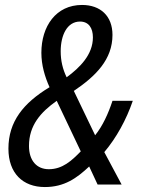

<svg xmlns="http://www.w3.org/2000/svg" viewBox="-20 -745 573 775"><path d="M249 -433C233 -466 225 -500 225 -538C225 -603 251 -658 303 -658C338 -658 355 -632 355 -594C355 -524 302 -472 249 -433ZM177 -62C128 -62 97 -97 97 -156C97 -239 144 -292 209 -338L306 -134C269 -96 232 -62 177 -62ZM161 10C240 10 290 -26 340 -73L374 0H471L401 -131C450 -189 490 -262 516 -338H434C417 -286 394 -236 364 -199L278 -378C367 -438 434 -505 434 -604C434 -681 385 -725 311 -725C206 -725 147 -639 147 -532C147 -482 161 -435 180 -393C74 -329 14 -254 14 -145C14 -46 72 10 161 10Z"/></svg>

Font: Noto Sans Display SemiCondensed
Style: Italic
Weight: 400
Width: 4
Italic angle: -12°
Designer: Monotype Design Team
Foundry: Monotype Imaging Inc.
Version: Version 1.900